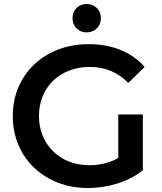

<svg xmlns="http://www.w3.org/2000/svg" viewBox="-20 -931 812 961"><path d="M421 10Q339 10 270.5 -16.5Q202 -43 151 -91.5Q100 -140 72 -206Q44 -272 44 -350Q44 -428 72 -494Q100 -560 151.5 -608.5Q203 -657 272 -683.5Q341 -710 423 -710Q512 -710 583.5 -681Q655 -652 704 -596L622 -516Q581 -557 533.5 -576.5Q486 -596 429 -596Q374 -596 327 -578Q280 -560 246 -527Q212 -494 193.5 -449Q175 -404 175 -350Q175 -297 193.5 -252Q212 -207 246 -173.5Q280 -140 326 -122Q372 -104 428 -104Q480 -104 528.5 -120.5Q577 -137 621 -176L695 -79Q640 -35 567.5 -12.5Q495 10 421 10ZM572 -96V-358H695V-79ZM414 -769Q383 -769 363 -789Q343 -809 343 -840Q343 -871 363 -891Q383 -911 414 -911Q444 -911 464.5 -891Q485 -871 485 -840Q485 -809 464.5 -789Q444 -769 414 -769Z"/></svg>

Font: MOST Montserrat SemiBold
Style: Regular
Weight: 600
Designer: Julieta Ulanovsky
Foundry: Julieta Ulanovsky
Version: Version 8.000;March 11, 2024;FontCreator 15.0.0.2926 64-bit